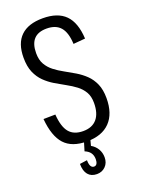

<svg xmlns="http://www.w3.org/2000/svg" viewBox="-166 -780 771 1047"><g transform="rotate(-20 219.0 -257.0)"><path d="M219 7Q132 7 89 -40Q46 -87 37 -189L106 -190Q111 -118 138 -85.5Q165 -53 219 -53Q271 -53 298.5 -85Q326 -117 326 -178Q326 -216 311 -241.5Q296 -267 271.5 -285.5Q247 -304 217.5 -320Q188 -336 158 -354Q128 -372 103.5 -396Q79 -420 64 -454.5Q49 -489 49 -540Q49 -623 92.5 -665Q136 -707 220 -707Q307 -707 351 -662.5Q395 -618 400 -524L331 -518Q328 -585 301 -616Q274 -647 221 -647Q171 -647 146.5 -620Q122 -593 122 -540Q122 -501 137 -475Q152 -449 176.5 -430Q201 -411 230.5 -395Q260 -379 290 -361Q320 -343 344.5 -319.5Q369 -296 384 -262Q399 -228 399 -179Q399 -89 352.5 -41Q306 7 219 7ZM209 193Q176 193 158 171.5Q140 150 140 109L183 103Q183 126 189.5 137.5Q196 149 208 149Q219 149 224.5 139.5Q230 130 230 114Q230 92 219.5 77Q209 62 187 53L203 0H240L230 37Q253 50 266 72Q279 94 279 121Q279 153 259 173Q239 193 209 193Z"/></g></svg>

Font: Pathway Extreme Condensed Light
Style: Regular
Weight: 300
Width: 3
Version: Version 1.001;gftools[0.9.26]